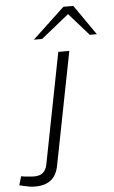

<svg xmlns="http://www.w3.org/2000/svg" viewBox="-197 -773 606 1023"><g transform="rotate(-5 106.0 -261.5)"><path d="M-135 195 -121 148 -102 151Q-89 152 -76 153.5Q-63 155 -53 155Q-22 155 -5 141Q12 127 18 98L134 -495H193L75 107Q65 160 33.5 184.5Q2 209 -50 209Q-67 209 -82.5 206.5Q-98 204 -114 200ZM309 -571 191 -705 182 -732H235L347 -571ZM10 -571 182 -732H235L212 -698L54 -571Z"/></g></svg>

Font: REM ExtraLight
Style: Italic
Weight: 250
Italic angle: -11°
Designer: Octavio Pardo
Foundry: Ashler Design
Version: Version 1.005;gftools[0.9.28]